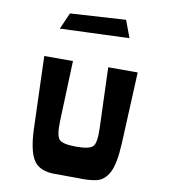

<svg xmlns="http://www.w3.org/2000/svg" viewBox="-122 -1327 1278 1437"><g transform="rotate(10 517.0 -608.0)"><path d="M296 -1197 718 -1223 767 -1092 241 -1072ZM180 -304 162 -850H380L363 -391Q359 -281 385 -252Q411 -223 515 -223Q617 -223 642.5 -252Q668 -281 664 -391L648 -850H872L847 -304Q843 -227 832.5 -172Q822 -117 804.5 -83.5Q787 -50 763 -30Q739 -10 709 -3Q679 4 642.5 6Q606 8 563 6Q532 6 515 6Q381 6 372 5Q277 -1 236 -57Q186 -125 180 -304Z"/></g></svg>

Font: OpenDyslexic
Style: Bold
Weight: 800
Designer: Abbie Gonzalez
Version: Version 0.920;hotconv 1.0.109;makeotfexe 2.5.65596